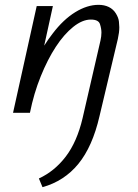

<svg xmlns="http://www.w3.org/2000/svg" viewBox="-20 -467 571 795"><path d="M141 272Q206 242 252.5 181Q299 120 322 22L396 -299Q400 -317 400 -332Q400 -348 394 -367Q388 -386 356 -386Q321 -386 283 -355.5Q245 -325 211 -273Q177 -221 148.5 -150.5Q120 -80 104 0H34L132 -442H199L163 -278Q180 -305 198 -328Q242 -386 291.5 -416.5Q341 -447 388 -447Q412 -447 430.5 -438Q449 -429 460 -411Q471 -393 472.5 -377Q474 -361 474 -354Q474 -333 468 -306L392 14Q363 140 304.5 211.5Q246 283 156 308Z"/></svg>

Font: Isabella Sans
Style: Italic
Weight: 400
Italic angle: -12°
Designer: Christian Thalmann (Catharsis Fonts), Cristiano Sobral
Foundry: The Isabella Sans Project Authors
Version: Version 2.026; ttfautohint (v1.8.4.7-5d5b-dirty)